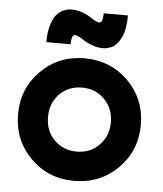

<svg xmlns="http://www.w3.org/2000/svg" viewBox="-52 -763 699 823"><g transform="rotate(5 297.0 -351.5)"><path d="M127 -568.4Q127 -614.3 137.7 -646.5Q148.4 -678.7 166 -695.3Q183.6 -710.9 207 -715.8Q216.8 -717.8 226.6 -716.8Q241.2 -716.8 256.8 -712.9Q283.2 -706.1 308.6 -689.5Q337.9 -668.9 349.6 -672.9Q361.3 -676.8 361.3 -712.9Q396.5 -712.9 465.8 -712.9Q465.8 -656.2 449.2 -619.1Q432.6 -583 406.2 -571.3Q379.9 -559.6 348.6 -565.4Q317.4 -571.3 284.2 -591.8Q254.9 -612.3 243.2 -608.4Q231.4 -603.5 231.4 -568.4Q196.3 -568.4 127 -568.4ZM296.9 13.7Q185.5 13.7 109.4 -62.5Q33.2 -138.7 33.2 -250Q33.2 -361.3 109.4 -437.5Q185.5 -513.7 296.9 -513.7Q408.2 -513.7 485.4 -437.5Q561.5 -361.3 561.5 -250Q561.5 -138.7 485.4 -62.5Q408.2 13.7 296.9 13.7ZM296.9 -112.3Q355.5 -112.3 393.6 -151.4Q432.6 -190.4 432.6 -250Q432.6 -309.6 393.6 -348.6Q355.5 -387.7 296.9 -387.7Q239.3 -387.7 200.2 -348.6Q162.1 -309.6 162.1 -250Q162.1 -190.4 200.2 -151.4Q239.3 -112.3 296.9 -112.3Z"/></g></svg>

Font: LeFont
Style: Regular
Weight: 700
Designer: Leryon MEDIA
Version: Version 1.0